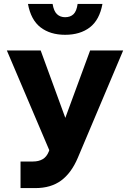

<svg xmlns="http://www.w3.org/2000/svg" viewBox="-20 -768 665 982"><path d="M441 -510H610L378 39Q345 117 292.5 155.5Q240 194 161 194H85V58H149Q178 58 198.5 46Q219 34 230 6L232 0L15 -510H188L339 -97H289ZM313 -590Q237 -590 187.5 -628Q138 -666 123 -748H249Q255 -711 271.5 -695.5Q288 -680 313 -680Q340 -680 356 -695.5Q372 -711 377 -748H504Q489 -666 439.5 -628Q390 -590 313 -590Z"/></svg>

Font: Wix Madefor Display ExtraBold
Style: Regular
Weight: 800
Designer: Dalton Maag Ltd
Foundry: Dalton Maag Ltd
Version: Version 3.100